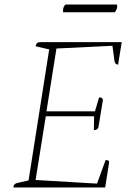

<svg xmlns="http://www.w3.org/2000/svg" viewBox="-20 -827 598 847"><path d="M39 0Q40 -17 57 -20L106 -31L197 -609L137 -623Q140 -641 156 -641H517L501 -542Q488 -542 485 -558L476 -625L229 -613L185 -336H399L417 -397Q424 -397 428 -395.5Q432 -394 434 -386L414 -264Q410 -257 405 -255Q400 -253 394 -253L395 -314H182L137 -33L408 -17L446 -121Q457 -121 459.5 -117Q462 -113 461 -108L444 0ZM486 -773H259Q258 -775 258 -779Q258 -798 269 -807H496Q496 -806 496.5 -804.5Q497 -803 497 -801Q497 -784 486 -773Z"/></svg>

Font: Petrona Thin
Style: Italic
Weight: 100
Italic angle: -9°
Designer: Ringo R. Seeber
Foundry: Ringo R. Seeber
Version: Version 2.001; ttfautohint (v1.8.3)